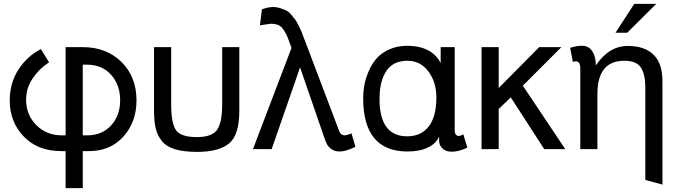

<svg xmlns="http://www.w3.org/2000/svg" viewBox="-20 -766 3482 986"><path d="M295 10Q174 10 102 -65Q30 -140 30 -250Q30 -340 75 -409Q120 -478 190 -514L232 -446Q181 -413 147.5 -363Q114 -313 114 -254Q114 -176 166.5 -123.5Q219 -71 297 -71H317V-524H405Q526 -524 603.5 -448Q681 -372 681 -250Q681 -140 614 -65Q547 10 437 10H405V200H317V10ZM597 -251Q597 -330 550.5 -382Q504 -434 425 -434H405V-71H429Q504 -71 550.5 -122Q597 -173 597 -251Z M859 -232Q859 -134 883.5 -98Q908 -62 991 -62Q1069 -62 1095 -99.5Q1121 -137 1121 -232V-524H1209V-198Q1209 -72 1156 -29Q1103 14 993 14Q924 14 879 0.5Q834 -13 811 -42Q788 -71 779.5 -107Q771 -143 771 -198V-524H859Z M1477 -520Q1463 -559 1457 -574.5Q1451 -590 1438 -610.5Q1425 -631 1409 -637.5Q1393 -644 1369 -644L1315 -636L1325 -718Q1358 -730 1381 -730Q1401 -730 1419 -724Q1437 -718 1450 -712Q1463 -706 1476.5 -689.5Q1490 -673 1497 -664Q1504 -655 1515.5 -631Q1527 -607 1530 -599Q1533 -591 1544 -562Q1555 -533 1557 -528L1723 -90Q1731 -71 1751 -71Q1756 -71 1769 -75Q1782 -79 1785 -82L1805 -12Q1757 12 1724 12Q1699 12 1682.5 0Q1666 -12 1659 -25.5Q1652 -39 1643 -66L1521 -420L1375 0H1279Z M1845 -262Q1845 -295 1851 -328.5Q1857 -362 1873 -399.5Q1889 -437 1913.5 -465.5Q1938 -494 1979.5 -512.5Q2021 -531 2073 -531Q2199 -529 2243 -442V-524H2315V-99Q2315 -68 2336 -68Q2347 -68 2359 -77L2380 -8Q2337 13 2300 13Q2270 13 2252.5 -3Q2235 -19 2235 -46V-65Q2221 -30 2178.5 -9Q2136 12 2073 12Q1845 12 1845 -262ZM2221 -266Q2221 -344 2180 -399Q2139 -454 2073 -454Q1999 -454 1964 -401.5Q1929 -349 1929 -258Q1929 -66 2071 -66Q2143 -66 2182 -117Q2221 -168 2221 -266Z M2883 0H2775L2603 -266L2541 -206V0H2453V-524H2541V-314L2749 -524H2863L2665 -326Z M3294 -316Q3294 -385 3271 -419.5Q3248 -454 3186 -454Q3048 -454 3048 -284V0H2960V-414Q2960 -451 2938 -451Q2933 -451 2922 -448L2908 -520Q2938 -531 2969 -531Q3001 -531 3019 -506.5Q3037 -482 3039 -445L3040 -430Q3107 -530 3204 -530Q3286 -530 3331.5 -489.5Q3377 -449 3381 -371Q3382 -364 3382 -320V182L3294 158ZM3237 -746H3350L3201 -598H3141Z"/></svg>

Font: ColatingCofangSans
Style: Regular
Weight: 400
Foundry: GNU
Version: Version 412.227;June 27, 2022;FontCreator 11.0.0.2412 32-bit